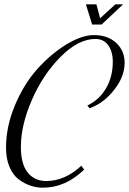

<svg xmlns="http://www.w3.org/2000/svg" viewBox="-20 -863 599 892"><path d="M396 -360 386 -373Q441 -399 472.5 -452.5Q504 -506 504 -576Q504 -623 483 -652.5Q462 -682 423 -682Q344 -682 261.5 -599Q179 -516 128 -398.5Q77 -281 77 -181Q77 -100 109 -61Q141 -22 195 -22Q281 -22 358 -93L371 -75Q284 9 179 9Q150 9 121.5 -0.5Q93 -10 66.5 -30Q40 -50 24 -88Q8 -126 8 -177Q8 -275 49.5 -374Q91 -473 153.5 -542.5Q216 -612 287.5 -656Q359 -700 417 -700Q480 -700 519.5 -664Q559 -628 559 -571Q559 -507 510 -445Q461 -383 396 -360ZM379 -843H428L445 -778L516 -843H552L452 -749H408Z"/></svg>

Font: Dynalight
Style: Regular
Weight: 400
Designer: Astigmatic (AOETI)
Foundry: Astigmatic (AOETI)
Version: Version 1.000